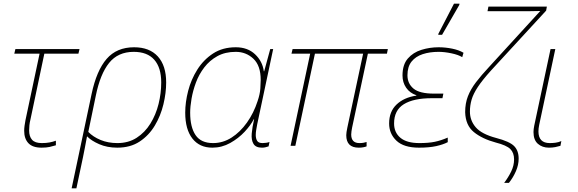

<svg xmlns="http://www.w3.org/2000/svg" viewBox="-20 -796 3155 1048"><path d="M207 10Q158 10 135 -14.5Q112 -39 112 -82Q112 -95 114 -109.5Q116 -124 119 -140L196 -503H58L64 -528H414L408 -503H222L146 -143Q142 -127 140.5 -112Q139 -97 139 -84Q139 -51 155 -33Q171 -15 208 -15Q232 -15 250.5 -18.5Q269 -22 285 -28V-3Q269 2 251 6Q233 10 207 10Z M480 -283Q507 -411 562 -474.5Q617 -538 712 -538Q796 -538 841.5 -488Q887 -438 887 -346Q887 -289 872 -226.5Q857 -164 825 -110.5Q793 -57 742.5 -23.5Q692 10 620 10Q565 10 521.5 -9Q478 -28 455 -52Q449 -19 443.5 9Q438 37 433 62L397 232H371ZM621 -15Q681 -15 726 -44Q771 -73 801 -121.5Q831 -170 845.5 -228.5Q860 -287 860 -346Q860 -427 822 -470Q784 -513 710 -513Q624 -513 575.5 -452.5Q527 -392 503 -274L462 -76Q488 -49 529 -32Q570 -15 621 -15Z M1139 10Q1069 10 1030 -40Q991 -90 991 -181Q991 -238 1007 -300Q1023 -362 1057 -416Q1091 -470 1143 -504Q1195 -538 1267 -538Q1332 -538 1372.5 -499.5Q1413 -461 1420 -407H1422L1455 -528H1471L1384 -118Q1381 -102 1378.5 -87Q1376 -72 1376 -59Q1376 -40 1383.5 -27.5Q1391 -15 1413 -15Q1422 -15 1432.5 -16.5Q1443 -18 1451 -21L1446 3Q1427 10 1410 10Q1376 10 1363.5 -11Q1351 -32 1354 -67Q1357 -102 1367 -145H1365Q1349 -113 1315.5 -77Q1282 -41 1236.5 -15.5Q1191 10 1139 10ZM1143 -15Q1197 -15 1244 -45Q1291 -75 1328 -127Q1365 -179 1386 -244Q1399 -282 1401 -313Q1403 -344 1403 -360Q1403 -438 1363 -475.5Q1323 -513 1267 -513Q1209 -513 1166.5 -489.5Q1124 -466 1095 -428Q1066 -390 1049.5 -345.5Q1033 -301 1025.5 -257.5Q1018 -214 1018 -181Q1018 -102 1047.5 -58.5Q1077 -15 1143 -15Z M1938 10Q1870 10 1870 -58Q1870 -72 1876 -100L1962 -503H1699L1592 0H1566L1673 -503H1571L1577 -528H2097L2092 -503H1988L1902 -100Q1900 -89 1898.5 -79.5Q1897 -70 1897 -62Q1897 -15 1942 -15Q1956 -15 1965 -17Q1974 -19 1981 -21V3Q1973 6 1962.5 8Q1952 10 1938 10Z M2267 10Q2184 10 2144 -28Q2104 -66 2104 -122Q2104 -187 2144.5 -225.5Q2185 -264 2252 -274L2253 -276Q2217 -288 2197 -317Q2177 -346 2177 -384Q2177 -443 2206 -476.5Q2235 -510 2280.5 -524Q2326 -538 2374 -538Q2411 -538 2448 -530.5Q2485 -523 2510 -508L2503 -484Q2482 -497 2444 -505Q2406 -513 2374 -513Q2326 -513 2287.5 -500.5Q2249 -488 2226.5 -460Q2204 -432 2204 -385Q2204 -340 2237 -312.5Q2270 -285 2349 -285H2400L2395 -260H2337Q2237 -260 2184 -227Q2131 -194 2131 -122Q2131 -73 2165.5 -44Q2200 -15 2269 -15Q2319 -15 2353 -22Q2387 -29 2424 -45V-20Q2399 -7 2361 1.5Q2323 10 2267 10ZM2372 -606 2373 -612 2458 -776H2488L2487 -769L2393 -606Z M2732 202Q2754 173 2770 140.5Q2786 108 2786 74Q2786 38 2765.5 17.5Q2745 -3 2686 -18Q2612 -38 2566.5 -75Q2521 -112 2519 -184Q2519 -232 2534 -270.5Q2549 -309 2578 -347Q2607 -385 2649 -430L2929 -736Q2898 -735 2873 -735Q2848 -735 2820 -735H2641L2646 -760H2965L2961 -738L2660 -411Q2613 -359 2588 -321Q2563 -283 2554 -251.5Q2545 -220 2545 -187Q2545 -138 2577 -101Q2609 -64 2688 -43Q2761 -24 2786 1Q2811 26 2811 70Q2811 104 2796 138.5Q2781 173 2758 202Z M2976 10Q2940 10 2916 -11Q2892 -32 2892 -75Q2892 -83 2893 -91.5Q2894 -100 2896 -110L2985 -528H3011L2923 -114Q2921 -104 2920 -95.5Q2919 -87 2919 -79Q2919 -15 2981 -15Q2996 -15 3012 -17Q3028 -19 3044 -26L3039 0Q3026 4 3010.5 7Q2995 10 2976 10Z"/></svg>

Font: Noto Sans Thin
Style: Italic
Weight: 100
Italic angle: -12°
Designer: Monotype Design Team
Foundry: Monotype Imaging Inc.
Version: Version 2.013; ttfautohint (v1.8.4.7-5d5b)